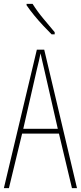

<svg xmlns="http://www.w3.org/2000/svg" viewBox="-20 -970 417 990"><path d="M351 0 284 -281H94L26 0H0L170 -714H208L377 0ZM208 -612Q202 -637 198 -655Q194 -673 189 -695Q185 -673 180.5 -655.5Q176 -638 170 -612L100 -306H278ZM148 -950Q174 -909 203.5 -874Q233 -839 262 -804V-793H246Q227 -812 203 -837.5Q179 -863 156.5 -890.5Q134 -918 117 -943V-950Z"/></svg>

Font: Noto Sans ExtraCondensed Thin
Style: Regular
Weight: 100
Width: 2
Designer: Monotype Design Team
Foundry: Monotype Imaging Inc.
Version: Version 2.013; ttfautohint (v1.8.4.7-5d5b)